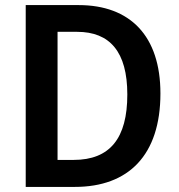

<svg xmlns="http://www.w3.org/2000/svg" viewBox="-20 -734 702 754"><path d="M610 -367C610 -593 491 -714 289 -714H81V0H274C485 0 610 -125 610 -367ZM480 -363C480 -191 412 -106 269 -106H206V-609H283C411 -609 480 -531 480 -363Z"/></svg>

Font: Noto Sans Thai Looped SemiCondensed SemiBold
Style: Regular
Weight: 600
Width: 4
Designer: Sasikarn Vongin, Ben Mitchell
Foundry: The Fontpad Ltd
Version: Version 1.001